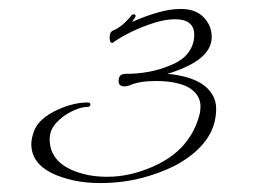

<svg xmlns="http://www.w3.org/2000/svg" viewBox="-20 -716 588 429"><path d="M204 -307Q171 -307 144 -313Q117 -319 96 -329Q50 -352 50 -394Q50 -407 56 -423Q66 -451 109 -471Q145 -487 175 -487Q182 -487 182 -483Q182 -477 175 -477Q155 -477 126 -459Q95 -437 92 -415Q91 -411 91 -405Q91 -348 164 -328Q178 -324 192 -322.5Q206 -321 220 -321Q269 -321 320 -343Q366 -363 392 -394Q418 -425 427 -465Q427 -468 427.5 -471.5Q428 -475 428 -478Q428 -507 397 -523Q370 -535 329 -535Q290 -535 269 -525Q263 -523 258 -523Q245 -523 245 -535Q245 -551 260 -551Q315 -551 358 -569Q387 -580 400.5 -598Q414 -616 414 -638Q414 -673 371 -673Q350 -673 324.5 -665Q299 -657 275 -645.5Q251 -634 234 -622Q232 -620 231 -620Q225 -620 225 -632Q225 -645 233 -648Q241 -651 251.5 -659Q262 -667 274 -682Q275 -684 279 -684Q283 -684 283 -680Q283 -678 275 -667Q307 -681 334 -688.5Q361 -696 384 -696Q417 -696 435 -677.5Q453 -659 453 -633Q453 -581 354 -551Q400 -547 429 -530Q463 -508 463 -473Q463 -434 440 -402.5Q417 -371 373 -347Q336 -328 293.5 -317.5Q251 -307 204 -307Z"/></svg>

Font: Ephesis
Style: Regular
Weight: 400
Designer: Robert E. Leuschke
Foundry: Robert E. Leuschke
Version: Version 1.010; ttfautohint (v1.8.3)